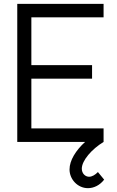

<svg xmlns="http://www.w3.org/2000/svg" viewBox="-20 -740 610 1001"><path d="M70 0H423.5C375.5 44 342.5 96 342.5 143.5C342.5 195 385 241 438.5 241C469 241 500.5 226 523 196.5L490.5 157C476.5 171.5 460 181.5 444.5 181.5C424.5 181.5 406.5 164.5 406.5 139.5C406.5 96.5 459 37 520 0V-70.5H143.5V-330H460V-400.5H143.5V-649.5H520V-720H70Z"/></svg>

Font: Hauora
Style: Regular
Weight: 400
Designer: Mikhail Sharanda
Foundry: WCYS & Co.
Version: Version 1.010